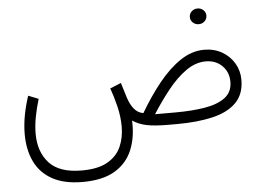

<svg xmlns="http://www.w3.org/2000/svg" viewBox="-55 -650 1344 976"><g transform="rotate(-5 616.5 -162.0)"><path d="M943.8 -536.1Q943.8 -552.7 956.1 -564.5Q968.3 -576.2 986.3 -576.2Q1003.9 -576.2 1016.1 -564.7Q1028.3 -553.2 1028.3 -536.1Q1028.3 -519.5 1016.1 -507.8Q1003.9 -496.1 986.3 -496.1Q968.3 -496.1 956.1 -507.8Q943.8 -519.5 943.8 -536.1ZM329.1 251.5Q233.9 251.5 173.3 217.5Q112.8 183.6 84.2 123.3Q55.7 63 55.7 -16.1Q55.7 -62.5 64.9 -112.1Q74.2 -161.6 90.3 -209.5L142.1 -189Q128.9 -146 120.1 -101.1Q111.3 -56.2 111.3 -13.2Q111.3 79.6 163.3 136.2Q215.3 192.9 329.1 192.9Q412.6 192.9 460.9 165Q509.3 137.2 529.8 90.8Q550.3 44.4 550.3 -11.7Q550.3 -62.5 537.6 -115Q524.9 -167.5 509.3 -210L565.4 -232.9L589.4 -155.3Q600.6 -120.6 619.1 -97.9Q637.7 -75.2 666 -70.3Q715.3 -154.3 769 -220.7Q822.8 -287.1 880.9 -325.7Q939 -364.3 1001.5 -364.3Q1052.7 -364.3 1092.5 -341.3Q1132.3 -318.4 1154.8 -280Q1177.2 -241.7 1177.2 -195.8Q1177.2 -122.1 1134 -79.1Q1090.8 -36.1 1013.2 -18.1Q935.5 0 831.5 0H788.6Q719.2 0 678 -8.3Q636.7 -16.6 605.5 -37.6Q609.4 46.4 582.5 111.6Q555.7 176.8 493.7 214.1Q431.6 251.5 329.1 251.5ZM1004.9 -304.7Q952.6 -304.7 903.8 -270.3Q855 -235.8 810.3 -179.9Q765.6 -124 724.6 -59.6H829.6Q912.1 -59.6 978 -70.3Q1043.9 -81.1 1082.3 -109.6Q1120.6 -138.2 1120.6 -190.4Q1120.6 -240.2 1087.9 -272.5Q1055.2 -304.7 1004.9 -304.7Z"/></g></svg>

Font: Vazirmatn RD ExtraLight
Style: Regular
Weight: 200
Designer: Saber Rastikerdar
Foundry: Saber Rastikerdar
Version: Version 32.102